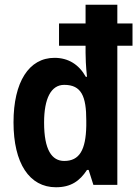

<svg xmlns="http://www.w3.org/2000/svg" viewBox="-20 -780 587 810"><path d="M216 10C279 10 316 -16 347 -63H354L374 0H475V-587H539V-681H475V-760H341V-681H229V-587H341V-557C341 -539 342 -502 347 -456H342C313 -508 268 -536 210 -536C102 -536 37 -434 37 -264C37 -91 104 10 216 10ZM251 -101C199 -101 166 -147 166 -263C166 -364 195 -422 251 -422C324 -422 344 -373 344 -272V-249C342 -147 315 -101 251 -101Z"/></svg>

Font: Noto Sans Sinhala Condensed
Style: Bold
Weight: 700
Width: 3
Designer: Jelle Bosma - Monotype Design Team
Foundry: Monotype Imaging Inc.
Version: Version 2.006